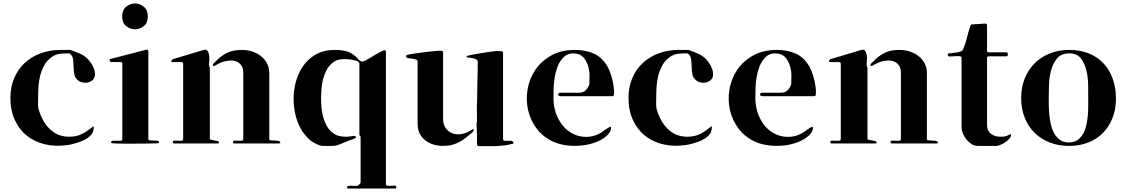

<svg xmlns="http://www.w3.org/2000/svg" viewBox="-20 -835 6510 1108"><path d="M521 -104Q521 -85 516 -72.5Q511 -60 497 -48Q485 -37 469.5 -29Q454 -21 437 -15Q420 -9 402.5 -4.5Q385 0 370 2Q301 12 240.5 -2Q180 -16 135.5 -51.5Q91 -87 65.5 -142.5Q40 -198 40 -270Q40 -333 62 -384.5Q84 -436 123 -472Q162 -508 215 -527.5Q268 -547 330 -547Q333 -547 342 -547Q351 -547 360.5 -547Q370 -547 378 -547Q386 -547 387 -547Q399 -542 411.5 -537.5Q424 -533 436 -528Q454 -521 470.5 -508.5Q487 -496 499.5 -479.5Q512 -463 520 -444Q528 -425 528 -406Q528 -388 517.5 -376.5Q507 -365 492 -360.5Q477 -356 460.5 -358.5Q444 -361 432 -370Q413 -384 409 -405.5Q405 -427 404.5 -450Q404 -473 401.5 -493.5Q399 -514 382 -526Q381 -527 377 -527Q348 -527 324.5 -524.5Q301 -522 276 -504Q250 -485 235 -457.5Q220 -430 212 -399Q204 -368 202 -335.5Q200 -303 200 -274Q200 -260 199.5 -247Q199 -234 200 -220Q201 -207 208.5 -186.5Q216 -166 222 -154Q245 -105 284.5 -75.5Q324 -46 380 -46Q400 -46 419 -50Q438 -54 455 -63Q472 -71 487 -82.5Q502 -94 517 -105Q519 -107 521 -104Z M685 -740Q685 -777 708 -796Q731 -815 759 -815Q787 -815 810 -796Q833 -777 833 -740Q833 -703 810 -684.5Q787 -666 759 -666Q731 -666 708 -684.5Q685 -703 685 -740ZM623 -10Q618 -13 622.5 -18Q627 -23 631 -23H676Q686 -23 686 -33V-467Q686 -477 676 -477H619Q617 -479 613.5 -485.5Q610 -492 615 -494L823 -548Q836 -551 836 -538V-33Q836 -26 844 -25Q852 -24 862.5 -24Q873 -24 883 -23.5Q893 -23 897 -17Q900 -12 895 -9Q893 -8 873 -7.5Q853 -7 823.5 -6.5Q794 -6 759.5 -6Q725 -6 695.5 -6Q666 -6 645.5 -7Q625 -8 623 -9Z M1193 -30Q1198 -28 1206.5 -26.5Q1215 -25 1223.5 -23.5Q1232 -22 1238 -20Q1244 -18 1244 -14Q1244 -7 1238 -7H985Q977 -7 977 -15Q977 -23 986.5 -23.5Q996 -24 1007 -23Q1018 -22 1027.5 -23Q1037 -24 1037 -33V-467Q1037 -477 1027 -477H973Q969 -477 969 -479.5Q969 -482 969 -484Q971 -488 973 -489Q974 -492 979 -494L1156 -547Q1170 -551 1177 -542Q1184 -533 1186.5 -519Q1189 -505 1188 -490Q1187 -475 1186 -467Q1185 -462 1187 -455Q1189 -448 1191 -444V-34ZM1220 -455Q1212 -453 1209.5 -456.5Q1207 -460 1211 -467Q1212 -468 1221 -477Q1230 -486 1232 -488Q1266 -520 1298 -533.5Q1330 -547 1377 -547Q1406 -547 1434.5 -538Q1463 -529 1485 -512Q1507 -495 1520.5 -470Q1534 -445 1534 -413V-33Q1534 -26 1543 -25Q1552 -24 1563 -24Q1574 -24 1584 -22.5Q1594 -21 1597 -15Q1599 -10 1596 -8.5Q1593 -7 1589 -7H1332Q1324 -7 1324 -15Q1324 -23 1333.5 -23.5Q1343 -24 1354 -23Q1365 -22 1374.5 -23Q1384 -24 1384 -33V-413Q1384 -441 1373 -457Q1362 -473 1344.5 -480Q1327 -487 1305.5 -485.5Q1284 -484 1262 -477Q1256 -475 1249.5 -472Q1243 -469 1237 -465L1225 -459Q1222 -456 1220 -455Z M2054 -73V-467Q2054 -476 2043 -481Q2032 -486 2017.5 -489Q2003 -492 1988.5 -493Q1974 -494 1968 -494Q1948 -494 1930 -489Q1912 -484 1897 -471Q1876 -453 1863.5 -428.5Q1851 -404 1844 -376.5Q1837 -349 1835 -320.5Q1833 -292 1833 -267Q1833 -241 1835.5 -213Q1838 -185 1845.5 -158Q1853 -131 1866.5 -107Q1880 -83 1902 -67Q1918 -55 1936.5 -50.5Q1955 -46 1975 -46Q1992 -46 2010 -49Q2014 -49 2017 -50Q2020 -51 2024 -51Q2032 -50 2034 -45.5Q2036 -41 2028 -36Q2022 -33 2014 -30.5Q2006 -28 1999 -26Q1983 -20 1968.5 -13.5Q1954 -7 1938 -1Q1918 7 1902 7Q1886 7 1866 7H1841Q1833 7 1822 3Q1811 -1 1799.5 -7Q1788 -13 1778.5 -19.5Q1769 -26 1763 -32Q1749 -46 1735.5 -62.5Q1722 -79 1713 -97Q1691 -139 1681.5 -188.5Q1672 -238 1675 -288Q1678 -338 1694 -384.5Q1710 -431 1739.5 -467.5Q1769 -504 1811.5 -525.5Q1854 -547 1911 -547Q1946 -547 1974.5 -540.5Q2003 -534 2030 -511Q2038 -505 2044 -497.5Q2050 -490 2058 -484Q2066 -478 2077 -481Q2085 -483 2104.5 -494.5Q2124 -506 2145 -518.5Q2166 -531 2183.5 -539.5Q2201 -548 2204 -544Q2207 -541 2207 -536V227Q2207 236 2216.5 237Q2226 238 2237 237Q2248 236 2257.5 236.5Q2267 237 2267 245Q2267 253 2259 253H1991Q1980 253 1983 243Q1987 237 1996 237Q2005 237 2015.5 237.5Q2026 238 2035.5 238Q2045 238 2050 233Q2052 231 2054.5 228Q2057 225 2059 223Q2061 221 2061 216V-35Q2061 -39 2060.5 -46Q2060 -53 2054 -54Z M2730 -120Q2732 -126 2732.5 -140Q2733 -154 2732.5 -169.5Q2732 -185 2732 -200Q2732 -215 2732 -224Q2734 -261 2734 -297Q2734 -333 2735 -370Q2736 -397 2736.5 -423.5Q2737 -450 2737 -477Q2737 -489 2725.5 -494Q2714 -499 2701 -500.5Q2688 -502 2678.5 -503.5Q2669 -505 2674 -510L2677 -513Q2679 -514 2703.5 -519Q2728 -524 2757.5 -528.5Q2787 -533 2813.5 -537Q2840 -541 2846 -541Q2854 -541 2860.5 -540Q2867 -539 2875 -539Q2883 -539 2883 -530V-33Q2883 -23 2891.5 -22.5Q2900 -22 2910.5 -22.5Q2921 -23 2931 -22Q2941 -21 2944 -9Q2941 -6 2940 -6Q2917 1 2892.5 4Q2868 7 2842.5 8Q2817 9 2791.5 8.5Q2766 8 2743 8Q2733 8 2733 -2Q2733 -32 2732.5 -61Q2732 -90 2730 -120ZM2709 -74Q2688 -56 2669.5 -41Q2651 -26 2631 -15.5Q2611 -5 2588.5 1Q2566 7 2537 7Q2508 7 2481.5 -1Q2455 -9 2434.5 -25Q2414 -41 2402 -64.5Q2390 -88 2390 -120V-480Q2390 -489 2379.5 -492Q2369 -495 2356.5 -496.5Q2344 -498 2333.5 -500Q2323 -502 2323 -510Q2323 -516 2331 -518Q2339 -521 2368 -525.5Q2397 -530 2430 -534Q2463 -538 2491.5 -540.5Q2520 -543 2527 -542Q2532 -541 2534.5 -539.5Q2537 -538 2537 -532V-147Q2537 -110 2561 -85Q2573 -73 2587 -67Q2601 -61 2616.5 -60Q2632 -59 2648 -62.5Q2664 -66 2678 -72Q2686 -76 2692 -80Q2698 -84 2705 -88Q2716 -93 2714 -86Q2712 -79 2709 -74Z M3380 -345Q3381 -346 3381 -349Q3381 -372 3382 -393.5Q3383 -415 3378 -438Q3370 -476 3349 -501.5Q3328 -527 3286 -527Q3253 -527 3231 -503Q3210 -482 3198.5 -452.5Q3187 -423 3181.5 -391Q3176 -359 3175 -327Q3174 -295 3174 -267Q3174 -226 3186.5 -187Q3199 -148 3223 -116Q3242 -91 3267.5 -74Q3293 -57 3321.5 -50Q3350 -43 3380.5 -46Q3411 -49 3439 -64Q3453 -72 3465 -81Q3477 -90 3491 -98Q3499 -103 3503 -103.5Q3507 -104 3506 -91Q3505 -81 3497.5 -70.5Q3490 -60 3483 -53Q3457 -29 3419 -14.5Q3381 0 3339 4.5Q3297 9 3256 4.5Q3215 0 3183 -13Q3119 -39 3080.5 -88.5Q3042 -138 3028 -197.5Q3014 -257 3024.5 -319Q3035 -381 3069 -431.5Q3103 -482 3160.5 -514.5Q3218 -547 3298 -547Q3350 -547 3395.5 -530.5Q3441 -514 3473 -471Q3485 -455 3495 -432Q3505 -409 3511.5 -384Q3518 -359 3521.5 -334Q3525 -309 3523 -290Q3522 -285 3520.5 -282.5Q3519 -280 3513 -280H3214Q3208 -280 3204.5 -283Q3201 -286 3201 -290Q3201 -294 3204.5 -297Q3208 -300 3217 -300H3321Q3345 -300 3358 -312Q3371 -324 3380 -345Z M4088 -104Q4088 -85 4083 -72.5Q4078 -60 4064 -48Q4052 -37 4036.5 -29Q4021 -21 4004 -15Q3987 -9 3969.5 -4.5Q3952 0 3937 2Q3868 12 3807.5 -2Q3747 -16 3702.5 -51.5Q3658 -87 3632.5 -142.5Q3607 -198 3607 -270Q3607 -333 3629 -384.5Q3651 -436 3690 -472Q3729 -508 3782 -527.5Q3835 -547 3897 -547Q3900 -547 3909 -547Q3918 -547 3927.5 -547Q3937 -547 3945 -547Q3953 -547 3954 -547Q3966 -542 3978.5 -537.5Q3991 -533 4003 -528Q4021 -521 4037.5 -508.5Q4054 -496 4066.5 -479.5Q4079 -463 4087 -444Q4095 -425 4095 -406Q4095 -388 4084.5 -376.5Q4074 -365 4059 -360.5Q4044 -356 4027.5 -358.5Q4011 -361 3999 -370Q3980 -384 3976 -405.5Q3972 -427 3971.5 -450Q3971 -473 3968.5 -493.5Q3966 -514 3949 -526Q3948 -527 3944 -527Q3915 -527 3891.5 -524.5Q3868 -522 3843 -504Q3817 -485 3802 -457.5Q3787 -430 3779 -399Q3771 -368 3769 -335.5Q3767 -303 3767 -274Q3767 -260 3766.5 -247Q3766 -234 3767 -220Q3768 -207 3775.5 -186.5Q3783 -166 3789 -154Q3812 -105 3851.5 -75.5Q3891 -46 3947 -46Q3967 -46 3986 -50Q4005 -54 4022 -63Q4039 -71 4054 -82.5Q4069 -94 4084 -105Q4086 -107 4088 -104Z M4545 -345Q4546 -346 4546 -349Q4546 -372 4547 -393.5Q4548 -415 4543 -438Q4535 -476 4514 -501.5Q4493 -527 4451 -527Q4418 -527 4396 -503Q4375 -482 4363.5 -452.5Q4352 -423 4346.5 -391Q4341 -359 4340 -327Q4339 -295 4339 -267Q4339 -226 4351.5 -187Q4364 -148 4388 -116Q4407 -91 4432.5 -74Q4458 -57 4486.5 -50Q4515 -43 4545.5 -46Q4576 -49 4604 -64Q4618 -72 4630 -81Q4642 -90 4656 -98Q4664 -103 4668 -103.5Q4672 -104 4671 -91Q4670 -81 4662.5 -70.5Q4655 -60 4648 -53Q4622 -29 4584 -14.5Q4546 0 4504 4.5Q4462 9 4421 4.5Q4380 0 4348 -13Q4284 -39 4245.5 -88.5Q4207 -138 4193 -197.5Q4179 -257 4189.5 -319Q4200 -381 4234 -431.5Q4268 -482 4325.5 -514.5Q4383 -547 4463 -547Q4515 -547 4560.5 -530.5Q4606 -514 4638 -471Q4650 -455 4660 -432Q4670 -409 4676.5 -384Q4683 -359 4686.5 -334Q4690 -309 4688 -290Q4687 -285 4685.5 -282.5Q4684 -280 4678 -280H4379Q4373 -280 4369.5 -283Q4366 -286 4366 -290Q4366 -294 4369.5 -297Q4373 -300 4382 -300H4486Q4510 -300 4523 -312Q4536 -324 4545 -345Z M4988 -30Q4993 -28 5001.5 -26.5Q5010 -25 5018.5 -23.5Q5027 -22 5033 -20Q5039 -18 5039 -14Q5039 -7 5033 -7H4780Q4772 -7 4772 -15Q4772 -23 4781.5 -23.5Q4791 -24 4802 -23Q4813 -22 4822.5 -23Q4832 -24 4832 -33V-467Q4832 -477 4822 -477H4768Q4764 -477 4764 -479.5Q4764 -482 4764 -484Q4766 -488 4768 -489Q4769 -492 4774 -494L4951 -547Q4965 -551 4972 -542Q4979 -533 4981.5 -519Q4984 -505 4983 -490Q4982 -475 4981 -467Q4980 -462 4982 -455Q4984 -448 4986 -444V-34ZM5015 -455Q5007 -453 5004.5 -456.5Q5002 -460 5006 -467Q5007 -468 5016 -477Q5025 -486 5027 -488Q5061 -520 5093 -533.5Q5125 -547 5172 -547Q5201 -547 5229.5 -538Q5258 -529 5280 -512Q5302 -495 5315.5 -470Q5329 -445 5329 -413V-33Q5329 -26 5338 -25Q5347 -24 5358 -24Q5369 -24 5379 -22.5Q5389 -21 5392 -15Q5394 -10 5391 -8.5Q5388 -7 5384 -7H5127Q5119 -7 5119 -15Q5119 -23 5128.5 -23.5Q5138 -24 5149 -23Q5160 -22 5169.5 -23Q5179 -24 5179 -33V-413Q5179 -441 5168 -457Q5157 -473 5139.5 -480Q5122 -487 5100.5 -485.5Q5079 -484 5057 -477Q5051 -475 5044.5 -472Q5038 -469 5032 -465L5020 -459Q5017 -456 5015 -455Z M5529 -500Q5529 -510 5516.5 -511Q5504 -512 5489 -510.5Q5474 -509 5461.5 -509Q5449 -509 5449 -519Q5449 -524 5451 -525Q5453 -526 5457 -527Q5463 -528 5475 -529Q5487 -530 5500 -532Q5513 -534 5523 -537.5Q5533 -541 5536 -547Q5551 -580 5559.5 -615.5Q5568 -651 5580 -686Q5583 -694 5589 -694L5665 -699Q5676 -699 5676 -689V-543Q5676 -533 5686 -533H5786Q5793 -533 5794.5 -529.5Q5796 -526 5796 -520Q5796 -510 5786 -510H5686Q5676 -510 5676 -500V-113Q5676 -81 5698 -63.5Q5720 -46 5751 -46Q5768 -46 5778 -47.5Q5788 -49 5803 -57Q5809 -60 5812.5 -60Q5816 -60 5814 -51Q5812 -42 5802 -31.5Q5792 -21 5779 -12.5Q5766 -4 5752 1.5Q5738 7 5729 7H5622Q5604 7 5587 -3.5Q5570 -14 5557.5 -29.5Q5545 -45 5537 -64Q5529 -83 5529 -100Z M5873 -270Q5873 -331 5893.5 -382Q5914 -433 5950.5 -469.5Q5987 -506 6038 -526.5Q6089 -547 6150 -547Q6214 -547 6264 -526.5Q6314 -506 6348.5 -469Q6383 -432 6401.5 -380Q6420 -328 6420 -266Q6420 -205 6400.5 -155Q6381 -105 6346 -69Q6311 -33 6261 -13Q6211 7 6150 7Q6088 7 6037 -13Q5986 -33 5949.5 -69.5Q5913 -106 5893 -157Q5873 -208 5873 -270ZM6032 -270Q6032 -250 6032.5 -223Q6033 -196 6036 -167.5Q6039 -139 6046 -111Q6053 -83 6066 -61.5Q6079 -40 6099 -26.5Q6119 -13 6148 -13Q6178 -13 6197.5 -26.5Q6217 -40 6229.5 -61.5Q6242 -83 6248.5 -111Q6255 -139 6257.5 -167.5Q6260 -196 6260 -223Q6260 -250 6260 -270Q6260 -300 6259.5 -344Q6259 -388 6249.5 -428.5Q6240 -469 6217.5 -498Q6195 -527 6151 -527Q6105 -527 6081 -499Q6057 -471 6046 -430.5Q6035 -390 6033.5 -346Q6032 -302 6032 -270Z"/></svg>

Font: SoukouMincho
Style: Regular
Weight: 400
Designer: Dr. Ken Lunde (project architect, glyph set definition & overall production); Masataka HATTORI  (production & ideograph 
Foundry: Adobe Systems Incorporated
Version: Version 1.00